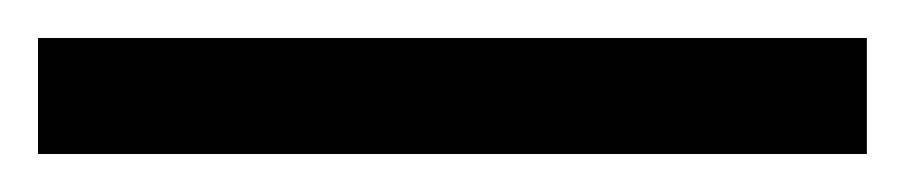

<svg xmlns="http://www.w3.org/2000/svg" viewBox="-22 61 476 101"><path d="M434 142H-2V81H434Z"/></svg>

Font: Noto Sans Hebrew Thin
Style: Regular
Weight: 400
Version: Version 3.001